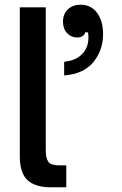

<svg xmlns="http://www.w3.org/2000/svg" viewBox="-20 -794 517 814"><path d="M195 0Q130 0 97 -30Q64 -60 64 -131V-763H174V-158Q174 -123 185 -108Q196 -93 230 -93H261V0ZM252 -532Q301 -537 328 -564.5Q355 -592 355 -636Q355 -643 353 -657H341Q339 -646 329.5 -640.5Q320 -635 306 -635Q282 -635 264.5 -653.5Q247 -672 247 -702Q247 -734 267.5 -754Q288 -774 322 -774Q366 -774 391.5 -739.5Q417 -705 417 -649Q417 -582 376.5 -531.5Q336 -481 252 -474Z"/></svg>

Font: Open Sauce Sans Medium
Style: Regular
Weight: 500
Designer: Alfredo Marco Pradil
Foundry: Creative Sauce Fz LLC
Version: Version 1.477